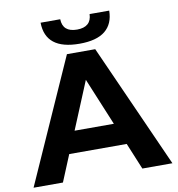

<svg xmlns="http://www.w3.org/2000/svg" viewBox="-95 -984 989 1069"><g transform="rotate(-10 399.5 -449.0)"><path d="M561 -150H236L174 0H8L320 -700H480L793 0H623ZM510 -273 399 -541 288 -273ZM206 -898H317Q319 -825 400 -825Q440 -825 461 -843.5Q482 -862 483 -898H594Q593 -823 545 -784Q497 -745 400 -745Q208 -745 206 -898Z"/></g></svg>

Font: Montserrat-Bold
Style: Bold
Weight: 700
Version: Version 7.200